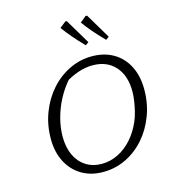

<svg xmlns="http://www.w3.org/2000/svg" viewBox="-129 -1006 1014 1121"><g transform="rotate(-15 378.0 -445.5)"><path d="M357 8Q283 8 227.5 -25Q172 -58 141 -118Q110 -178 110 -257Q110 -341 138 -414.5Q166 -488 215 -543.5Q264 -599 328.5 -630.5Q393 -662 466 -662Q540 -662 595.5 -629.5Q651 -597 681.5 -537Q712 -477 712 -397Q712 -313 684.5 -239.5Q657 -166 608.5 -110.5Q560 -55 495.5 -23.5Q431 8 357 8ZM361 -40Q412 -40 459 -63Q506 -86 544 -128.5Q582 -171 607 -229Q618 -255 625.5 -285.5Q633 -316 637.5 -347Q642 -378 642 -403Q642 -499 592 -554.5Q542 -610 456 -610Q413 -610 368.5 -595Q324 -580 282 -553L308 -573Q267 -527 238.5 -473.5Q210 -420 195 -363Q180 -306 180 -252Q180 -188 202 -140.5Q224 -93 265 -66.5Q306 -40 361 -40ZM449 -733Q409 -774 382 -806Q355 -838 332 -869L370 -899L378 -898L468 -747ZM572 -733Q532 -774 504.5 -806Q477 -838 455 -869L492 -899L501 -898L591 -747Z"/></g></svg>

Font: Piazzolla 8pt ExtraLight
Style: Italic
Weight: 250
Italic angle: -11.3°
Designer: Juan Pablo del Peral
Foundry: Huerta Tipografica
Version: Version 2.001